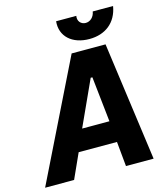

<svg xmlns="http://www.w3.org/2000/svg" viewBox="-179 -997 939 1094"><g transform="rotate(-15 290.0 -450.0)"><path d="M-50 0H121L187 -146H413L427 0H590L494 -700H294ZM414 -753C508 -753 576 -805 592 -900H472C467 -868 444 -847 417 -847C390 -847 369 -869 375 -900H256C247 -812 313 -753 414 -753ZM241 -271 363 -538H373L402 -271Z"/></g></svg>

Font: Fixel Text 20240404
Style: Bold Italic
Weight: 700
Width: 4
Italic angle: -10°
Designer: AlfaBravo + MacPaw
Foundry: Kyrylo Tkachov, Marchela Mozhyna, Serhii Makarenko, Maria Weinstein, Zakhar Kryvoshyya
Version: Version 1.211;Glyphs 3.2 (3225)